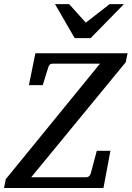

<svg xmlns="http://www.w3.org/2000/svg" viewBox="-40 -936 655 956"><path d="M585.9 -626 115.2 -53.2H387.2Q406.7 -53.2 412.1 -73.2L441.9 -185.1H509.8L475.1 0H-20L-11.2 -43.9L458 -619.1H224.1Q213.4 -619.1 208.3 -614.5Q203.1 -609.9 200.2 -600.1L172.9 -512.2H104L136.2 -670.9H595.2ZM411.1 -746.1H332L233.9 -915.5H304.2L387.2 -823.2L505.9 -915.5H577.1Z"/></svg>

Font: Charis SIL APac
Style: Italic
Weight: 400
Italic angle: -11°
Foundry: SIL International
Version: Version 5.000